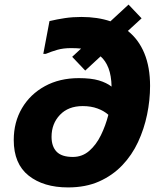

<svg xmlns="http://www.w3.org/2000/svg" viewBox="-20 -806 693 838"><path d="M277 12Q170 12 105 -39.5Q40 -91 40 -195Q40 -273 76 -334Q112 -395 176 -430Q240 -465 324 -465Q378 -465 411.5 -455Q445 -445 467 -428Q466 -476 453.5 -508.5Q441 -541 419 -560L352 -498L295 -558L334 -594Q314 -596 290 -596Q256 -596 230 -588.5Q204 -581 180 -571H169L196 -714Q230 -722 263.5 -727Q297 -732 335 -732Q406 -732 462 -713L541 -786L598 -726L538 -671Q585 -634 610 -573.5Q635 -513 635 -431Q635 -369 622 -306Q609 -243 582.5 -186Q556 -129 513.5 -84.5Q471 -40 412.5 -14Q354 12 277 12ZM205 -209Q205 -167 227 -144Q249 -121 298 -121Q339 -121 369.5 -147.5Q400 -174 420.5 -216Q441 -258 453 -305Q434 -322 405.5 -332.5Q377 -343 341 -343Q278 -343 241.5 -304.5Q205 -266 205 -209Z"/></svg>

Font: Kufam
Style: Bold Italic
Weight: 700
Italic angle: -11°
Designer: Artur Schmal
Foundry: Original Type
Version: Version 1.301; ttfautohint (v1.8.3)